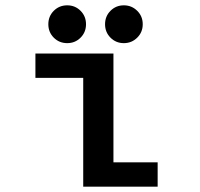

<svg xmlns="http://www.w3.org/2000/svg" viewBox="-20 -701 750 721"><path d="M406 -91.5H572V0H292.5V-408.5H113V-500H406ZM232.5 -539Q202.5 -539 182 -559.5Q161.5 -580 161.5 -610Q161.5 -640 182 -660.5Q202.5 -681 232.5 -681Q262 -681 282.5 -660.5Q303 -640 303 -610Q303 -580 282.5 -559.5Q262 -539 232.5 -539ZM445 -539Q415.5 -539 395 -559.5Q374.5 -580 374.5 -610Q374.5 -640 395 -660.5Q415.5 -681 445 -681Q474.5 -681 495.2 -660.5Q516 -640 516 -610Q516 -580 495.2 -559.5Q474.5 -539 445 -539Z"/></svg>

Font: League Mono Medium
Style: Regular
Weight: 500
Width: 6
Designer: Tyler Finck
Foundry: The League of Moveable Type / Tyler Finck
Version: Version 2.300;RELEASE